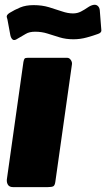

<svg xmlns="http://www.w3.org/2000/svg" viewBox="-20 -767 436 787"><path d="M207 -23Q205 -7 198.5 -3.5Q192 0 175 0H34Q19 0 13 -9Q7 -18 8 -31L76 -513Q78 -524 81 -527Q84 -530 93 -530H256Q264 -530 270 -521.5Q276 -513 275 -504ZM382 -628Q363 -621 336 -613.5Q309 -606 281 -606Q250 -606 224 -614Q198 -622 174.5 -629.5Q151 -637 124 -637Q100 -637 85.5 -628Q71 -619 46 -605Q36 -600 30 -606.5Q24 -613 22 -625L12 -679Q11 -687 8 -696Q5 -705 19 -714Q40 -727 63 -736.5Q86 -746 118 -746Q152 -746 180.5 -737.5Q209 -729 233.5 -720.5Q258 -712 279 -712Q297 -712 311.5 -719.5Q326 -727 339 -736Q352 -745 363 -747Q374 -749 381 -742.5Q388 -736 389 -725L394 -661Q395 -652 395.5 -642.5Q396 -633 382 -628Z"/></svg>

Font: Libre Franklin Black
Style: Italic
Weight: 900
Italic angle: -8°
Designer: Pablo Impallari, Rodrigo Fuenzalida, Nhung Nguyen
Foundry: Impallari Type
Version: Version 3.000